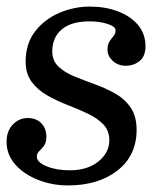

<svg xmlns="http://www.w3.org/2000/svg" viewBox="-23 -552 510 584"><path d="M309.5 -125.5Q309.5 -155 291 -174Q272.5 -193 243.8 -206.5Q215 -220 182.2 -232.8Q149.5 -245.5 120.8 -261.8Q92 -278 73.5 -302.8Q55 -327.5 55 -365Q55 -419.5 84 -456.8Q113 -494 157.8 -513Q202.5 -532 250.5 -532Q297 -532 335.5 -517.5Q374 -503 396.8 -476Q419.5 -449 419.5 -411Q419.5 -381 401.8 -366.5Q384 -352 360 -352Q336 -352 320 -366.8Q304 -381.5 304 -400Q304 -417 310.2 -426.2Q316.5 -435.5 322.5 -442.5Q328.5 -449.5 328.5 -459.5Q328.5 -471.5 304.2 -479.2Q280 -487 250 -487Q193.5 -487 164.8 -462.5Q136 -438 136 -396Q136 -367.5 154.5 -349.8Q173 -332 202.2 -320Q231.5 -308 264.2 -296.2Q297 -284.5 326.2 -268.2Q355.5 -252 374 -225.5Q392.5 -199 392.5 -157Q392.5 -79 334.5 -33.5Q276.5 12 183.5 12Q136.5 12 93.8 -4.5Q51 -21 24 -51Q-3 -81 -3 -121Q-3 -153.5 16 -173.2Q35 -193 61 -193Q87.5 -193 102.8 -177Q118 -161 118 -137Q118 -118 110.8 -108.5Q103.5 -99 96.2 -92.2Q89 -85.5 89 -75.5Q89 -58.5 118.8 -46.2Q148.5 -34 189 -34Q243 -34 276.2 -60.8Q309.5 -87.5 309.5 -125.5Z"/></svg>

Font: Besley
Style: Italic
Weight: 400
Italic angle: -13°
Designer: Owen Earl
Foundry: indestructible type*
Version: Version 4.000; ttfautohint (v1.8.4.7-5d5b)